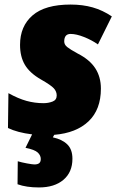

<svg xmlns="http://www.w3.org/2000/svg" viewBox="-20 -583 525 843"><path d="M423 -194Q423 -102 369 -50.5Q315 1 218 9L212 20Q253 29 275.5 51Q298 73 298 114Q298 173 258.5 206.5Q219 240 151 240Q96 240 57 226L58 125Q74 130 98.5 134.5Q123 139 131 139Q145 139 152 133.5Q159 128 159 115Q159 99 145.5 86.5Q132 74 92 66L121 7Q56 -1 15 -21L17 -174Q60 -150 96.5 -140Q133 -130 171 -130Q192 -130 210.5 -137Q229 -144 229 -164Q229 -181 216.5 -195Q204 -209 160 -234Q111 -262 89.5 -298Q68 -334 68 -386Q68 -468 123 -515.5Q178 -563 290 -563Q343 -563 387 -550.5Q431 -538 471 -511L410 -388Q383 -407 349 -420.5Q315 -434 290 -434Q262 -434 262 -401Q262 -387 275 -376.5Q288 -366 321 -348Q374 -321 398.5 -283Q423 -245 423 -194Z"/></svg>

Font: Noto Sans Display Black
Style: Italic
Weight: 900
Italic angle: -12°
Designer: Monotype Design team
Foundry: Monotype Imaging Inc.
Version: Version 1.000